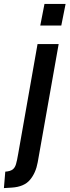

<svg xmlns="http://www.w3.org/2000/svg" viewBox="-101 -720 356 982"><path d="M105 -589.5 126.5 -700H234.5L212.5 -589.5ZM-81 242 -74 158Q-48.5 156 -36.5 147Q-24.5 138 -19 119Q-13.5 100 -8 67L91 -494.5H199L92 109.5Q82 165 52 200.2Q22 235.5 -40.5 239.5Z"/></svg>

Font: Cabin Condensed SemiBold
Style: Italic
Weight: 600
Width: 3
Italic angle: -10°
Designer: Pablo Impallari
Foundry: Pablo Impallari. http://www.impallari.com Igino Marini. http://www.ikern.com
Version: Version 3.001; ttfautohint (v1.8.3)